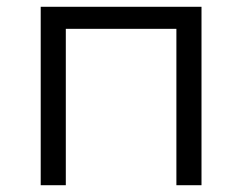

<svg xmlns="http://www.w3.org/2000/svg" viewBox="-20 -546 715 566"><path d="M174 -461H500V0H574V-526H100V0H174Z"/></svg>

Font: Montserrat-Alt1
Style: Regular
Weight: 400
Designer: Differentunic
Foundry: Differentunic
Version: Version 7.222